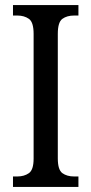

<svg xmlns="http://www.w3.org/2000/svg" viewBox="-20 -734 358 754"><path d="M31 0V-41H48Q75 -41 93.5 -54Q112 -67 112 -111V-601Q112 -647 93.5 -660Q75 -673 48 -673H31V-714H288V-673H271Q243 -673 225 -660Q207 -647 207 -601V-112Q207 -67 225 -54Q243 -41 271 -41H288V0Z"/></svg>

Font: Noto Serif Condensed
Style: Regular
Weight: 400
Width: 3
Designer: Monotype Design Team
Foundry: Monotype Imaging Inc.
Version: Version 2.013; ttfautohint (v1.8.4.7-5d5b)